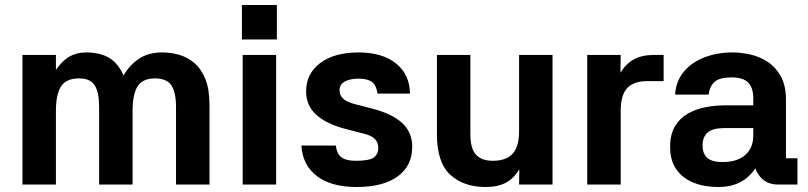

<svg xmlns="http://www.w3.org/2000/svg" viewBox="-20 -739 3236 769"><path d="M70 -519H204V-459Q230 -497 259 -513Q288 -529 325 -529Q381 -529 417.5 -507Q454 -485 475 -436H474Q501 -481 538.5 -505Q576 -529 630 -529Q664 -529 697.5 -519.5Q731 -510 758.5 -486.5Q786 -463 802.5 -422.5Q819 -382 819 -319V0H685V-310Q685 -369 666.5 -397Q648 -425 601 -425Q551 -425 531 -393Q511 -361 511 -295V0H377V-310Q377 -369 359.5 -397Q342 -425 297 -425Q245 -425 224.5 -393Q204 -361 204 -295V0H70Z M1086 -519V0H952V-519ZM949 -719H1089V-581H949Z M1492 -364Q1487 -399 1469 -411.5Q1451 -424 1416 -424Q1382 -424 1361 -412.5Q1340 -401 1340 -377Q1340 -358 1353.5 -344.5Q1367 -331 1401 -322L1471 -304Q1549 -284 1590 -247Q1631 -210 1631 -151Q1631 -75 1573 -32.5Q1515 10 1408 10Q1307 10 1249.5 -33.5Q1192 -77 1187 -156H1325Q1329 -123 1347.5 -109Q1366 -95 1406 -95Q1460 -95 1477.5 -108.5Q1495 -122 1495 -146Q1495 -168 1482 -182Q1469 -196 1436 -204L1366 -222Q1288 -242 1247 -279Q1206 -316 1206 -373Q1206 -444 1262.5 -486.5Q1319 -529 1416 -529Q1511 -529 1566 -485Q1621 -441 1622 -364Z M2059 -519H2193V0H2059L2060 -61Q2038 -24 2005.5 -7Q1973 10 1925 10Q1837 10 1783.5 -39Q1730 -88 1730 -201V-519H1864V-200Q1864 -144 1886.5 -119.5Q1909 -95 1954 -95Q2007 -95 2033 -123Q2059 -151 2059 -214Z M2466 0H2332V-519H2466L2465 -448Q2488 -485 2520 -502Q2552 -519 2600 -519H2638V-414H2571Q2518 -414 2492 -386Q2466 -358 2466 -295Z M3174 0H3096Q3050 0 3024.5 -31Q2999 -62 2997 -108H3026Q3007 -53 2964.5 -21.5Q2922 10 2856 10Q2801 10 2757.5 -7.5Q2714 -25 2689 -60.5Q2664 -96 2664 -151Q2664 -201 2683.5 -233.5Q2703 -266 2735 -284Q2767 -302 2805 -309.5Q2843 -317 2880 -317H2997V-346Q2997 -388 2976.5 -408.5Q2956 -429 2911 -429Q2863 -429 2843 -412Q2823 -395 2818 -360H2684Q2687 -414 2719 -452Q2751 -490 2802 -509.5Q2853 -529 2914 -529Q2947 -529 2984 -521Q3021 -513 3053.5 -492Q3086 -471 3107 -434Q3128 -397 3128 -338V-105H3174ZM2794 -157Q2794 -123 2813 -106.5Q2832 -90 2874 -90Q2933 -90 2965 -118.5Q2997 -147 2997 -196V-226H2881Q2835 -226 2814.5 -208.5Q2794 -191 2794 -157Z"/></svg>

Font: 42dot Sans ExtraBold
Style: Regular
Weight: 800
Designer: 42dot
Version: Version 1.000